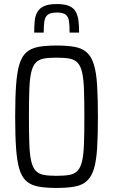

<svg xmlns="http://www.w3.org/2000/svg" viewBox="-20 -921 560 949"><path d="M259 8Q205 8 168.5 1Q132 -6 109.5 -26.5Q87 -47 75.5 -86Q64 -125 59.5 -188Q55 -251 55 -344Q55 -437 59.5 -500Q64 -563 75.5 -602Q87 -641 109.5 -661.5Q132 -682 168.5 -689Q205 -696 259 -696Q314 -696 350.5 -689Q387 -682 409.5 -661.5Q432 -641 444 -602Q456 -563 460 -500Q464 -437 464 -344Q464 -251 460 -188Q456 -125 444 -86Q432 -47 409.5 -26.5Q387 -6 350.5 1Q314 8 259 8ZM259 -52Q298 -52 323 -56.5Q348 -61 363 -76.5Q378 -92 385.5 -123.5Q393 -155 395 -208.5Q397 -262 397 -344Q397 -426 395 -479.5Q393 -533 385.5 -564.5Q378 -596 363 -611.5Q348 -627 323 -631.5Q298 -636 259 -636Q221 -636 196.5 -631.5Q172 -627 157 -611.5Q142 -596 134.5 -564.5Q127 -533 125 -479.5Q123 -426 123 -344Q123 -262 125 -208.5Q127 -155 134.5 -123.5Q142 -92 157 -76.5Q172 -61 196.5 -56.5Q221 -52 259 -52ZM261 -901Q300 -901 322.5 -891Q345 -881 355 -862Q365 -843 368 -817.5Q371 -792 371 -760H324Q324 -794 321 -816Q318 -838 305 -848.5Q292 -859 261 -859Q230 -859 216.5 -848.5Q203 -838 199.5 -816.5Q196 -795 196 -760H149Q149 -791 151.5 -817Q154 -843 164.5 -861.5Q175 -880 197.5 -890.5Q220 -901 261 -901Z"/></svg>

Font: Saira Condensed
Style: Regular
Weight: 400
Width: 3
Designer: Hector Gatti with collaboration of the Omnibus-Type team
Foundry: Omnibus-Type
Version: Version 1.101